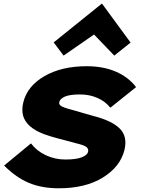

<svg xmlns="http://www.w3.org/2000/svg" viewBox="-20 -992 749 1023"><path d="M643.1 -192.9Q621.1 -104 528.6 -46.4Q436 11.2 293 11.2Q203.1 11.2 134.5 -17.3Q65.9 -45.9 2 -109.9L145 -228Q176.3 -187 224.9 -164.6Q273.4 -142.1 328.1 -142.1Q385.3 -142.1 415.3 -153.8Q445.3 -165.5 449.2 -183.1Q453.1 -197.8 441.2 -208Q429.2 -218.3 388.2 -228Q383.3 -229 336.9 -241.7Q290.5 -254.4 283.2 -255.9Q265.1 -260.7 250 -265.4Q234.9 -270 217.3 -276.4Q199.7 -282.7 185.8 -289.6Q171.9 -296.4 158 -305.7Q144 -314.9 133.8 -325.2Q123.5 -335.4 115.2 -348.4Q106.9 -361.3 103 -376Q99.1 -390.6 99.1 -408.4Q99.1 -426.3 104 -445.8Q125 -533.2 216.6 -586.2Q308.1 -639.2 441.9 -639.2Q529.8 -639.2 596.9 -610.4Q664.1 -581.5 705.1 -527.8L567.9 -418Q542 -451.2 499.5 -470Q457 -488.8 407.2 -488.8Q351.1 -488.8 325.2 -477.1Q299.3 -465.3 295.9 -448.2Q292 -433.1 311.5 -423.8Q331.1 -414.6 384.8 -400.9Q392.1 -398.4 433.3 -386.7Q474.6 -375 478 -374Q577.1 -348.6 618.7 -306.4Q660.2 -264.2 643.1 -192.9ZM523.9 -972.2 675.8 -765.1 588.9 -695.8 481 -808.1 318.8 -695.8 266.1 -766.1 522 -972.2Z"/></svg>

Font: Sinkin Sans 800 Black Italic
Style: Regular
Weight: 900
Italic angle: -112°
Designer: Keith Bates
Foundry: K-Type
Version: Sinkin Sans (version 1.0)  by Keith Bates   •   © 2014   www